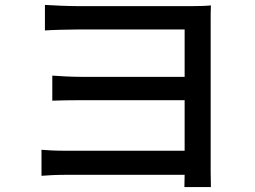

<svg xmlns="http://www.w3.org/2000/svg" viewBox="-20 -732 1040 782"><path d="M149 -122V-16C170 -18 212 -20 250 -20H732L731 30H839C839 12 838 -15 838 -36C838 -139 838 -595 838 -640C838 -667 838 -695 839 -710C821 -708 790 -707 761 -707C660 -707 382 -707 299 -707C261 -707 190 -710 163 -712V-608C189 -610 261 -612 299 -612C382 -612 687 -612 732 -612V-419H312C269 -419 222 -422 193 -424V-322C219 -323 269 -324 313 -324H732V-118H250C206 -118 169 -120 149 -122Z"/></svg>

Font: Noto Sans TC Medium
Style: Regular
Weight: 500
Designer: Ryoko NISHIZUKA 西塚涼子 (kana, bopomofo & ideographs); Paul D. Hunt (Latin, Greek & Cyrillic); Sandoll Communications 산돌커뮤니
Foundry: Adobe
Version: Version 2.004;hotconv 1.0.118;makeotfexe 2.5.65603